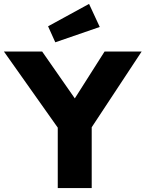

<svg xmlns="http://www.w3.org/2000/svg" viewBox="-28 -964 746 984"><path d="M268 -349 275 -300 -8 -700H188L404 -390L313 -393L508 -700H698L427 -289L442 -357V0H268ZM218.4 -829.2 428.4 -944 483.2 -825.8 255.4 -747.2Z"/></svg>

Font: Easer Grotesk Variable
Style: Regular
Weight: 400
Designer: Boardeaser, Bonnie Shaver-Troup, Thomas Jockin
Foundry: Lexend
Version: Version 1.001;Glyphs 3.1.2 (3151)